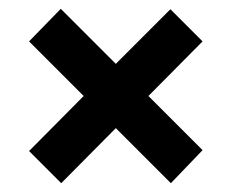

<svg xmlns="http://www.w3.org/2000/svg" viewBox="-20 -540 526 436"><path d="M119 -124 46 -197 170 -322 46 -446 118 -520 243 -395 367 -519 440 -446 317 -322 440 -199 368 -124 243 -249Z"/></svg>

Font: Bricolage Grotesque 48pt SemiBold
Style: Regular
Weight: 600
Designer: Mathieu Triay
Foundry: Atelier Triay
Version: Version 1.000; ttfautohint (v1.8.4.7-5d5b);gftools[0.9.32]